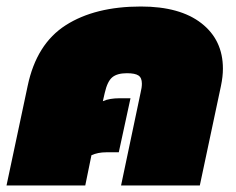

<svg xmlns="http://www.w3.org/2000/svg" viewBox="-41 -570 725 590"><path d="M-21 0 44 -306Q71 -435 161 -492.5Q251 -550 392 -550Q512 -550 578 -498.5Q644 -447 644 -359Q644 -335 638 -306L573 0H331L391 -285Q393 -293 394 -300Q395 -307 395 -313Q395 -331 384.5 -338Q374 -345 349 -345Q319 -345 304 -332.5Q289 -320 281 -285L275 -259Q286 -264 299 -266Q312 -268 324 -268H360L324 -102H285Q260 -102 240 -93L221 0Z"/></svg>

Font: Kanit Black
Style: Italic
Weight: 900
Italic angle: -12°
Designer: Katatrad Team
Foundry: CadsonDemak
Version: Version 2.000; ttfautohint (v1.8.3)